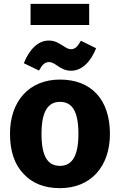

<svg xmlns="http://www.w3.org/2000/svg" viewBox="-20 -962 624 999"><path d="M444 -942H139V-832H444ZM350 -594C406 -594 452 -640 480 -711L401 -750C384 -719 370 -706 349 -706C337 -706 328 -711 309 -723C282 -740 264 -751 233 -751C177 -751 131 -702 104 -633L183 -595C200 -626 213 -639 236 -639C247 -639 260 -633 277 -621C302 -604 321 -594 350 -594ZM292 -548C132 -548 32 -436 32 -266C32 -177 55 -107 102 -58C148 -8 211 17 292 17C452 17 552 -95 552 -265C552 -444 455 -548 292 -548ZM292 -432C357 -432 388 -381 388 -265C388 -152 356 -99 292 -99C227 -99 196 -150 196 -266C196 -379 228 -432 292 -432Z"/></svg>

Font: Fira Sans
Style: Bold
Weight: 700
Designer: Carrois Corporate & Edenspiekermann AG
Foundry: Carrois Corporate GbR & Edenspiekermann AG
Version: Version 4.203